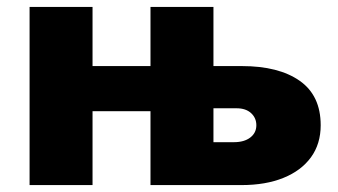

<svg xmlns="http://www.w3.org/2000/svg" viewBox="-20 -535 978 555"><path d="M65.5 0V-515H247.5V0ZM415 0V-515H597V-124H656Q686 -124 703.5 -137.5Q721 -151 721 -173Q721 -194 705.8 -208Q690.5 -222 664 -222H532.5L479 -213.5H187.5V-344H679Q785.5 -344 846.2 -301.5Q907 -259 907 -173Q907 -119 878.8 -80.2Q850.5 -41.5 799.2 -20.8Q748 0 678 0Z"/></svg>

Font: Geologica ExtraBold
Style: Regular
Weight: 800
Designer: Sindre Bremnes, Frode Helland
Foundry: Monokrom Skriftforlag AS
Version: Version 1.010;gftools[0.9.28]